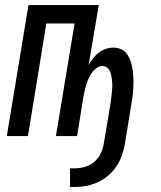

<svg xmlns="http://www.w3.org/2000/svg" viewBox="-20 -540 640 762"><path d="M258 202V128H278Q297 128 317.5 122Q338 116 354.5 102Q371 88 380 68.5Q389 49 392 29L419 -131Q420 -142 421.5 -152.5Q423 -163 424 -173.5Q425 -184 425.5 -194.5Q426 -205 425 -215.5Q424 -226 422.5 -236Q421 -246 417 -255.5Q413 -265 405 -271.5Q397 -278 387 -278Q375 -278 363.5 -270Q352 -262 344.5 -251Q337 -240 331.5 -228Q326 -216 322.5 -204Q319 -192 316 -180Q313 -168 311 -156L286 0H202L276 -447H164L91 0H7L93 -520H372L332 -283Q340 -297 350 -309.5Q360 -322 372.5 -331.5Q385 -341 400 -346Q415 -351 430 -351Q448 -351 463 -343.5Q478 -336 486.5 -322Q495 -308 500 -292Q505 -276 507 -259Q509 -242 509.5 -224.5Q510 -207 509 -189.5Q508 -172 505.5 -154.5Q503 -137 500 -119L476 29Q472 52 464.5 74.5Q457 97 443.5 118Q430 139 411 155.5Q392 172 369.5 182.5Q347 193 324 197.5Q301 202 278 202Z"/></svg>

Font: Iosevka SS04 Extended Oblique
Style: Regular
Weight: 400
Width: 7
Italic angle: -9°
Monospace: yes
Designer: Belleve Invis
Foundry: Belleve Invis
Version: Version 19.0.0; ttfautohint (v1.8.4)